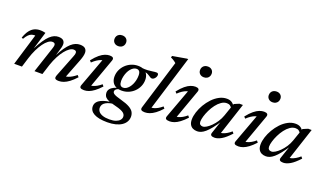

<svg xmlns="http://www.w3.org/2000/svg" viewBox="-88 -1303 3634 2151"><g transform="rotate(20 1728.5 -228.0)"><path d="M630.5 -37 623.5 -63Q643 -62.5 664.8 -69.5Q686.5 -76.5 710.5 -90.5Q734.5 -104.5 759.5 -125L777 -104.5Q738 -61.5 703.8 -36Q669.5 -10.5 639.8 0.2Q610 11 583 11Q547.5 11 538 -1Q528.5 -13 540.5 -44L642.5 -304Q649 -320 651.8 -330.5Q654.5 -341 654.5 -349.5Q654.5 -362.5 646.8 -370Q639 -377.5 620 -377.5Q597.5 -377.5 571.5 -359.5Q545.5 -341.5 519 -308.2Q492.5 -275 468 -228.5Q443.5 -182 424 -125L384 0H289.5L390.5 -305.5Q394 -316 396.2 -324.2Q398.5 -332.5 399.5 -338.8Q400.5 -345 400.5 -350Q400.5 -363 392.8 -370.2Q385 -377.5 367 -377.5Q343.5 -377.5 317.5 -358.2Q291.5 -339 265.8 -303.5Q240 -268 216.5 -219.5Q193 -171 174.5 -112L140 0H47.5L161.5 -378Q160 -378 158.2 -378Q156.5 -378 154.5 -378Q134 -378 116 -371.2Q98 -364.5 80.8 -347Q63.5 -329.5 44.5 -296.5L26.5 -304Q46.5 -361.5 72.2 -394Q98 -426.5 129 -439.8Q160 -453 194 -453Q205.5 -453 216 -452Q226.5 -451 236.8 -449.2Q247 -447.5 258 -444.5L193 -231V-233.5Q227 -298.5 256 -341.5Q285 -384.5 311.2 -408.8Q337.5 -433 362.2 -443.2Q387 -453.5 411.5 -453.5Q453 -453.5 471 -436.5Q489 -419.5 489 -391Q489 -374 483.8 -353Q478.5 -332 469.5 -303.5L452 -245.5H450.5Q481 -305 509.2 -345.2Q537.5 -385.5 564.2 -409.2Q591 -433 617 -443.2Q643 -453.5 669 -453.5Q713.5 -453.5 732.5 -435Q751.5 -416.5 751.5 -385.5Q751.5 -368 746 -344.5Q740.5 -321 728.5 -289.5Z M837 -35 970.5 -397 989.5 -378Q969.5 -379 946.8 -371.2Q924 -363.5 899.8 -347.5Q875.5 -331.5 850 -307L832 -326.5Q871.5 -376.5 905.2 -404Q939 -431.5 968.2 -442.5Q997.5 -453.5 1023.5 -453.5Q1052 -453.5 1062.8 -442.2Q1073.5 -431 1065 -407.5L932 -37L916.5 -63Q937 -61.5 960 -67.8Q983 -74 1007.8 -88Q1032.5 -102 1057.5 -123.5L1074.5 -102.5Q1035.5 -60 1001.8 -35Q968 -10 939 0.5Q910 11 883.5 11Q850 11 838.8 0.2Q827.5 -10.5 837 -35ZM1008 -646.5Q1008 -666 1016.5 -681Q1025 -696 1040.8 -704.8Q1056.5 -713.5 1078 -713.5Q1108.5 -713.5 1126.8 -696Q1145 -678.5 1145 -651Q1145 -632 1136.2 -616.8Q1127.5 -601.5 1112 -592.8Q1096.5 -584 1075 -584Q1044.5 -584 1026.2 -601.8Q1008 -619.5 1008 -646.5Z M1553 -372.5Q1542.5 -372.5 1534 -377.5Q1525.5 -382.5 1515.5 -389.5Q1505.5 -396.5 1491.8 -403.5Q1478 -410.5 1457.5 -415Q1437 -419.5 1407.5 -418.5L1400 -446.5Q1444.5 -441.5 1477.5 -443.8Q1510.5 -446 1535.2 -450Q1560 -454 1579.5 -454Q1591 -454 1597 -448.5Q1603 -443 1603 -432Q1603 -421 1598.5 -410.5Q1594 -400 1586.8 -391.5Q1579.5 -383 1570.8 -377.8Q1562 -372.5 1553 -372.5ZM1285.5 -165.5Q1303.5 -165.5 1320.8 -175.5Q1338 -185.5 1353 -203.5Q1368 -221.5 1379 -245Q1390 -268.5 1396.2 -295.8Q1402.5 -323 1402.5 -352.5Q1402.5 -386 1390.8 -401Q1379 -416 1356.5 -416Q1338 -416 1320.8 -406Q1303.5 -396 1288.5 -378.2Q1273.5 -360.5 1262.8 -337Q1252 -313.5 1245.5 -286Q1239 -258.5 1239 -229.5Q1239.5 -196 1251 -180.8Q1262.5 -165.5 1285.5 -165.5ZM1361.5 -453.5Q1404.5 -453.5 1432.8 -438Q1461 -422.5 1475.2 -395.2Q1489.5 -368 1489.5 -332Q1489.5 -290.5 1473.2 -253.8Q1457 -217 1428.2 -188.8Q1399.5 -160.5 1361.5 -144.5Q1323.5 -128.5 1280 -128.5Q1237.5 -128.5 1209 -144Q1180.5 -159.5 1166.2 -187Q1152 -214.5 1152 -250Q1152 -291 1168.2 -327.8Q1184.5 -364.5 1213.2 -392.8Q1242 -421 1280 -437.2Q1318 -453.5 1361.5 -453.5ZM1250 259.5Q1197 259.5 1157.2 251.8Q1117.5 244 1090.8 229.2Q1064 214.5 1050.8 193.5Q1037.5 172.5 1037.5 146Q1037.5 115.5 1056.8 92.5Q1076 69.5 1117.8 53.5Q1159.5 37.5 1227.5 29L1265.5 23.5L1278 39.5Q1239 41 1209 48.2Q1179 55.5 1158.2 67.5Q1137.5 79.5 1127 96.2Q1116.5 113 1116.5 134Q1116.5 159.5 1132.2 179Q1148 198.5 1180.2 209.8Q1212.5 221 1262 221Q1308 221 1338.5 209.8Q1369 198.5 1384 180.2Q1399 162 1399 141Q1399 123.5 1390 110.2Q1381 97 1361.8 86.2Q1342.5 75.5 1311.8 65.8Q1281 56 1237.5 45.5Q1193 35 1169.5 20Q1146 5 1137.5 -12.8Q1129 -30.5 1129 -49.5Q1129 -75 1144 -94.5Q1159 -114 1187.5 -127.8Q1216 -141.5 1255 -148.5L1272 -137Q1236 -133 1219.5 -120.5Q1203 -108 1203 -91.5Q1203 -83.5 1207.2 -76.2Q1211.5 -69 1222.8 -61.8Q1234 -54.5 1255.8 -46.8Q1277.5 -39 1312.5 -29.5Q1377.5 -12 1414.2 8.8Q1451 29.5 1465.8 54.5Q1480.5 79.5 1480.5 110.5Q1480.5 143 1465.2 170.2Q1450 197.5 1420.5 217.5Q1391 237.5 1348 248.5Q1305 259.5 1250 259.5Z M1741.5 -624.5Q1732.5 -632.5 1722.2 -640Q1712 -647.5 1700 -654.5Q1688 -661.5 1674 -667.5L1679.5 -687L1847 -716H1862L1654 -40L1641 -63.5Q1661.5 -61.5 1685 -67.5Q1708.5 -73.5 1733.5 -87.5Q1758.5 -101.5 1784 -123.5L1801 -102.5Q1762 -59.5 1727.8 -34.5Q1693.5 -9.5 1664 0.8Q1634.5 11 1607.5 11Q1577.5 11 1565.2 0.8Q1553 -9.5 1561 -35Z M1857 -35 1990.5 -397 2009.5 -378Q1989.5 -379 1966.8 -371.2Q1944 -363.5 1919.8 -347.5Q1895.5 -331.5 1870 -307L1852 -326.5Q1891.5 -376.5 1925.2 -404Q1959 -431.5 1988.2 -442.5Q2017.5 -453.5 2043.5 -453.5Q2072 -453.5 2082.8 -442.2Q2093.5 -431 2085 -407.5L1952 -37L1936.5 -63Q1957 -61.5 1980 -67.8Q2003 -74 2027.8 -88Q2052.5 -102 2077.5 -123.5L2094.5 -102.5Q2055.5 -60 2021.8 -35Q1988 -10 1959 0.5Q1930 11 1903.5 11Q1870 11 1858.8 0.2Q1847.5 -10.5 1857 -35ZM2028 -646.5Q2028 -666 2036.5 -681Q2045 -696 2060.8 -704.8Q2076.5 -713.5 2098 -713.5Q2128.5 -713.5 2146.8 -696Q2165 -678.5 2165 -651Q2165 -632 2156.2 -616.8Q2147.5 -601.5 2132 -592.8Q2116.5 -584 2095 -584Q2064.5 -584 2046.2 -601.8Q2028 -619.5 2028 -646.5Z M2394 -31.5 2450 -197.5H2458.5Q2418 -135 2385.5 -94.5Q2353 -54 2326.2 -31.2Q2299.5 -8.5 2276.2 0.8Q2253 10 2231 10Q2201 10 2178.5 -1.2Q2156 -12.5 2143.2 -35.5Q2130.5 -58.5 2130.5 -95Q2130.5 -135.5 2145.8 -183.2Q2161 -231 2188.2 -277.5Q2215.5 -324 2252 -362.5Q2288.5 -401 2332 -424.2Q2375.5 -447.5 2422.5 -447.5Q2457 -447.5 2480 -433.2Q2503 -419 2520 -389.5L2501 -360Q2494 -377.5 2478.5 -388.8Q2463 -400 2439 -400Q2405 -400 2373.8 -378.2Q2342.5 -356.5 2316 -321.5Q2289.5 -286.5 2270 -246.2Q2250.5 -206 2239.5 -168.8Q2228.5 -131.5 2228.5 -105Q2228.5 -83 2240.2 -72.2Q2252 -61.5 2272 -61.5Q2290 -61.5 2315.8 -77Q2341.5 -92.5 2369 -119.8Q2396.5 -147 2420.5 -183.5Q2444.5 -220 2459 -261.5L2513 -417.5L2572.5 -442.5H2613.5L2480 -36L2466 -63Q2485 -61 2508 -67.5Q2531 -74 2556 -88.5Q2581 -103 2606.5 -125.5L2623.5 -105Q2565 -41 2520 -15Q2475 11 2437.5 11Q2409 11 2397.8 0.2Q2386.5 -10.5 2394 -31.5Z M2676.5 -35 2810 -397 2829 -378Q2809 -379 2786.2 -371.2Q2763.5 -363.5 2739.2 -347.5Q2715 -331.5 2689.5 -307L2671.5 -326.5Q2711 -376.5 2744.8 -404Q2778.5 -431.5 2807.8 -442.5Q2837 -453.5 2863 -453.5Q2891.5 -453.5 2902.2 -442.2Q2913 -431 2904.5 -407.5L2771.5 -37L2756 -63Q2776.5 -61.5 2799.5 -67.8Q2822.5 -74 2847.2 -88Q2872 -102 2897 -123.5L2914 -102.5Q2875 -60 2841.2 -35Q2807.5 -10 2778.5 0.5Q2749.5 11 2723 11Q2689.5 11 2678.2 0.2Q2667 -10.5 2676.5 -35ZM2847.5 -646.5Q2847.5 -666 2856 -681Q2864.5 -696 2880.2 -704.8Q2896 -713.5 2917.5 -713.5Q2948 -713.5 2966.2 -696Q2984.5 -678.5 2984.5 -651Q2984.5 -632 2975.8 -616.8Q2967 -601.5 2951.5 -592.8Q2936 -584 2914.5 -584Q2884 -584 2865.8 -601.8Q2847.5 -619.5 2847.5 -646.5Z M3213.5 -31.5 3269.5 -197.5H3278Q3237.5 -135 3205 -94.5Q3172.5 -54 3145.8 -31.2Q3119 -8.5 3095.8 0.8Q3072.5 10 3050.5 10Q3020.5 10 2998 -1.2Q2975.5 -12.5 2962.8 -35.5Q2950 -58.5 2950 -95Q2950 -135.5 2965.2 -183.2Q2980.5 -231 3007.8 -277.5Q3035 -324 3071.5 -362.5Q3108 -401 3151.5 -424.2Q3195 -447.5 3242 -447.5Q3276.5 -447.5 3299.5 -433.2Q3322.5 -419 3339.5 -389.5L3320.5 -360Q3313.5 -377.5 3298 -388.8Q3282.5 -400 3258.5 -400Q3224.5 -400 3193.2 -378.2Q3162 -356.5 3135.5 -321.5Q3109 -286.5 3089.5 -246.2Q3070 -206 3059 -168.8Q3048 -131.5 3048 -105Q3048 -83 3059.8 -72.2Q3071.5 -61.5 3091.5 -61.5Q3109.5 -61.5 3135.2 -77Q3161 -92.5 3188.5 -119.8Q3216 -147 3240 -183.5Q3264 -220 3278.5 -261.5L3332.5 -417.5L3392 -442.5H3433L3299.5 -36L3285.5 -63Q3304.5 -61 3327.5 -67.5Q3350.5 -74 3375.5 -88.5Q3400.5 -103 3426 -125.5L3443 -105Q3384.5 -41 3339.5 -15Q3294.5 11 3257 11Q3228.5 11 3217.2 0.2Q3206 -10.5 3213.5 -31.5Z"/></g></svg>

Font: Newsreader 16pt Medium
Style: Italic
Weight: 500
Italic angle: -17°
Designer: Hugues Gentile
Foundry: Production Type
Version: Version 1.003